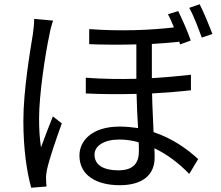

<svg xmlns="http://www.w3.org/2000/svg" viewBox="-20 -838 1040 904"><path d="M141 -749C141 -728 138 -702 135 -679C122 -598 90 -413 90 -268C90 -134 107 -25 127 46L199 40C198 30 197 16 197 6C196 -6 198 -24 201 -38C211 -87 246 -188 271 -257L229 -290C213 -250 189 -189 173 -144C166 -193 164 -233 164 -281C164 -392 193 -584 213 -676C216 -694 224 -725 230 -741ZM634 -127C634 -75 613 -36 537 -36C469 -36 425 -60 425 -110C425 -152 471 -181 541 -181C572 -181 602 -177 633 -168C634 -152 634 -138 634 -127ZM879 -486C824 -480 762 -474 695 -470V-631C741 -634 784 -637 822 -641V-647L828 -629L878 -647C865 -687 837 -749 819 -786L771 -771C780 -754 790 -732 799 -709C690 -696 547 -690 400 -701V-630C477 -627 552 -627 622 -629V-467C545 -465 464 -466 384 -472V-398C463 -394 545 -394 623 -396C624 -344 627 -285 630 -235C602 -239 574 -242 543 -242C413 -242 354 -175 354 -106C354 -12 434 34 544 34C650 34 708 -14 708 -95C708 -108 708 -123 707 -140C766 -112 822 -70 871 -19L913 -89C865 -133 796 -185 703 -216C701 -273 697 -337 696 -398C764 -402 827 -407 879 -413ZM871 -801C892 -764 914 -705 930 -661L980 -678C965 -718 939 -781 920 -818Z"/></svg>

Font: Source Han Sans KR Regular
Style: Regular
Weight: 400
Designer: Ryoko NISHIZUKA (kana & ideographs); Paul D. Hunt (Latin, Greek & Cyrillic); Wenlong ZHANG (bopomofo); Sandoll Communica
Foundry: Adobe Systems Incorporated
Version: Version 1.004;PS 1.004;hotconv 1.0.82;makeotf.lib2.5.63406